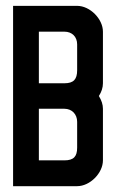

<svg xmlns="http://www.w3.org/2000/svg" viewBox="-20 -639 398 659"><path d="M333.3 -530.3V-353.2C333.3 -338.3 328.4 -323.4 319.4 -309.5C328.4 -294.5 333.3 -280.6 333.3 -265.7V-88.6C333.3 -44.9 288.9 0 244.8 0H24.9V-618.9H244.8C288.9 -618.9 333.3 -574 333.3 -530.3ZM244.8 -398V-486.6C244.8 -512.8 227.3 -530.3 201 -530.3H113.4V-353.2H201C232.5 -353.2 244.8 -366.6 244.8 -398ZM244.8 -132.3V-220.9C244.8 -247.1 226.7 -265.7 201 -265.7H113.4V-88.6H201C233 -88.6 244.8 -101.9 244.8 -132.3Z"/></svg>

Font: Ulica
Style: Regular
Weight: 400
Version: Version